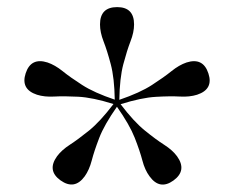

<svg xmlns="http://www.w3.org/2000/svg" viewBox="-20 -788 640 527"><path d="M212.5 -304Q184.5 -265.5 146 -293Q108.5 -320 136.5 -359Q149 -376 171.8 -390.8Q194.5 -405.5 224.8 -430Q255 -454.5 291.5 -502.5Q234 -520.5 194.8 -522.5Q155.5 -524.5 128.8 -523Q102 -521.5 81.5 -528Q36 -543 50.5 -587Q65 -631 110.5 -616.5Q131 -609.5 151.8 -592.8Q172.5 -576 205.5 -554.8Q238.5 -533.5 295 -514.5Q294 -574 284 -611.8Q274 -649.5 264.2 -674.5Q254.5 -699.5 254.5 -721Q254.5 -768.5 301.5 -768.5Q348 -768.5 348 -721Q348 -699.5 338.2 -674.5Q328.5 -649.5 318.5 -611.8Q308.5 -574 307.5 -514Q364.5 -533.5 397.2 -554.8Q430 -576 450.8 -592.8Q471.5 -609.5 492 -616.5Q537.5 -631 552 -586.5Q566.5 -543 521 -528Q500.5 -521.5 473.8 -523Q447 -524.5 407.8 -522.2Q368.5 -520 311 -502Q347 -454.5 377.5 -429.8Q408 -405 430.8 -390.5Q453.5 -376 466 -359Q494 -320 456 -292.5Q418.5 -265.5 390.5 -304Q377.5 -321.5 370.8 -347.5Q364 -373.5 349.8 -409.8Q335.5 -446 301 -495Q266.5 -446 252.5 -409.8Q238.5 -373.5 231.8 -347.5Q225 -321.5 212.5 -304Z"/></svg>

Font: Fraunces 72pt S000
Style: Regular
Weight: 400
Version: Version 1.000; ttfautohint (v1.8.3)